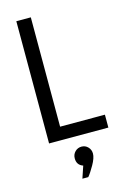

<svg xmlns="http://www.w3.org/2000/svg" viewBox="-146 -818 758 1138"><g transform="rotate(-15 232.5 -248.5)"><path d="M75.2 -750H164.1V-79.1H439V0H75.2ZM236.8 179.2Q198.7 166 199.2 125Q199.2 101.1 215.6 84.5Q231.9 67.9 255.9 67.9Q278.8 67.9 294.9 84.5Q311 101.1 311 125Q311 151.9 287.6 192.9Q264.2 233.9 248 252.9H211.9Z"/></g></svg>

Font: Oakes Grotesk
Style: Regular
Weight: 400
Designer: Samuel Oakes
Foundry: Samuel Oakes
Version: Version 1.0 | wf-rip DC20170320